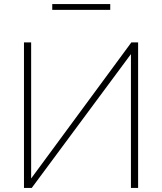

<svg xmlns="http://www.w3.org/2000/svg" viewBox="-20 -917 791 937"><path d="M97 0V-710H132V-46L621 -710H654V0H619V-653L135 0ZM235 -869V-897H518V-869Z"/></svg>

Font: Raleway ExtraLight
Style: Regular
Weight: 200
Designer: Matt McInerney, Pablo Impallari, Rodrigo Fuenzalida
Foundry: Matt McInerney, Pablo Impallari, Rodrigo Fuenzalida
Version: Version 4.026